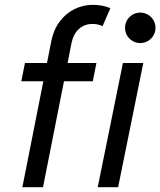

<svg xmlns="http://www.w3.org/2000/svg" viewBox="-20 -780 668 800"><path d="M84 -517.6H175.8L193.8 -608.9Q203.1 -655.8 228.5 -689.9Q253.9 -724.1 290 -741.9Q326.2 -759.8 367.2 -759.8Q406.2 -759.8 439.9 -746.1L407.2 -670.9Q389.2 -680.2 365.2 -680.2Q332 -680.2 308.8 -659.2Q285.6 -638.2 277.8 -600.1L261.7 -517.6H381.8L366.7 -441.4H246.6L159.2 0H73.2L160.6 -441.4H68.8ZM492.2 -517.6H577.1L472.2 0H387.2ZM501 -664.1Q501 -681.6 509.5 -696Q518.1 -710.4 532.5 -719Q546.9 -727.5 564.5 -727.5Q581.5 -727.5 596.2 -719Q610.8 -710.4 619.4 -695.8Q627.9 -681.2 627.9 -664.1Q627.9 -647 619.4 -632.3Q610.8 -617.7 596.2 -609.1Q581.5 -600.6 564.5 -600.6Q546.9 -600.6 532.5 -609.1Q518.1 -617.7 509.5 -632.1Q501 -646.5 501 -664.1Z"/></svg>

Font: Reddit Sans Chocolate
Style: Italic
Weight: 400
Italic angle: -11.25°
Designer: Stephen Hutchings
Version: Version 1.013